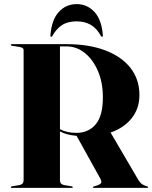

<svg xmlns="http://www.w3.org/2000/svg" viewBox="-20 -915 742 935"><path d="M659 -452Q659 -387.5 621.8 -340Q584.5 -292.5 518.5 -269.5L654.5 -37.5Q663 -24 672.5 -17.8Q682 -11.5 694.5 -8Q701.5 -6 701.5 -3.5Q701.5 0 696 0H437.5Q432 0 432 -3.5Q432 -5 439 -8L455.5 -12.5Q468.5 -17.5 472.5 -24.5Q476.5 -31.5 467 -48L353 -253.5Q326.5 -256 307 -261.2Q287.5 -266.5 272 -275V-37Q272 -17.5 293 -13.5L327.5 -8Q334.5 -7 334.5 -3.5Q334.5 0 329 0H38Q32.5 0 32.5 -3.5Q32.5 -7 39.5 -8L74 -13.5Q95 -17.5 95 -37V-672Q95 -683 74 -686.5L39.5 -692Q32.5 -693 32.5 -696.5Q32.5 -700 38 -700H303.5Q413.5 -700 493.2 -669.5Q573 -639 616 -583.5Q659 -528 659 -452ZM272 -689V-286Q304.5 -268 352.5 -268Q410.5 -268 445.8 -309.2Q481 -350.5 481 -441.5Q481 -513 457 -569Q433 -625 393 -657Q353 -689 304.5 -689ZM353.5 -811Q310 -811 282.2 -793Q254.5 -775 235 -740Q233 -736 230 -736Q224.5 -736 225.5 -743Q231.5 -819 266.5 -857Q301.5 -895 353.5 -895Q404.5 -895 439.8 -857Q475 -819 481 -743Q481.5 -736 476.5 -736Q473.5 -736 471.5 -740Q450.5 -778 421.2 -794.5Q392 -811 353.5 -811Z"/></svg>

Font: Fraunces 144pt
Style: Bold
Weight: 700
Version: Version 1.000;[b76b70a41]